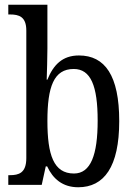

<svg xmlns="http://www.w3.org/2000/svg" viewBox="-20 -780 569 810"><path d="M310 10C419 10 483 -76 483 -269C483 -461 423 -546 313 -546C243 -546 205 -506 180 -444H177C178 -472 180 -540 180 -575V-760H15V-719H22C60 -719 91 -710 91 -651V-113C91 -50 59 -41 22 -41H15V0H156L173 -78H179C203 -26 244 10 310 10ZM292 -48C206 -48 180 -127 180 -270C180 -414 207 -489 291 -489C363 -489 392 -418 392 -271C392 -127 363 -48 292 -48Z"/></svg>

Font: Noto Serif Tamil Condensed
Style: Italic
Weight: 400
Width: 3
Italic angle: -12°
Designer: Indian Type Foundry, Tom Grace, and the Monotype Design Team
Foundry: Monotype Imaging Inc.
Version: Version 2.003